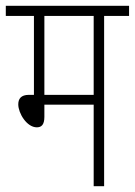

<svg xmlns="http://www.w3.org/2000/svg" viewBox="-20 -642 465 662"><path d="M339 -587H425V-622H0V-587H97V-315H80C52 -315 43 -301 43 -282C43 -252 72 -203 107 -203C123 -203 133 -212 133 -239V-281H303V0H339ZM303 -587V-315H133V-587Z"/></svg>

Font: Noto Sans Devanagari UI ExtraCondensed ExtraLight
Style: Regular
Weight: 200
Width: 2
Designer: Jelle Bosma - Monotype Design Team
Foundry: Monotype Imaging Inc.
Version: Version 2.004